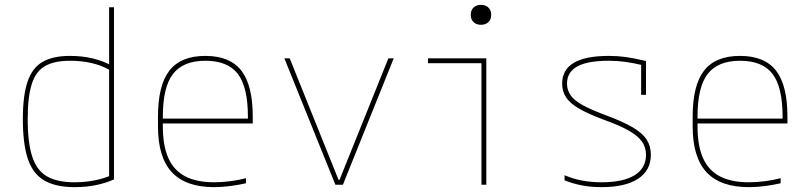

<svg xmlns="http://www.w3.org/2000/svg" viewBox="-20 -760 3340 790"><path d="M287 10Q209 10 162 -17.5Q115 -45 94.5 -106.5Q74 -168 74 -270Q74 -366 93 -423Q112 -480 154.5 -505Q197 -530 268 -530Q318 -530 362 -519.5Q406 -509 441 -489L431 -472Q398 -491 357 -500.5Q316 -510 268 -510Q203 -510 165 -488Q127 -466 110.5 -413.5Q94 -361 94 -270Q94 -173 112.5 -116Q131 -59 173 -34.5Q215 -10 287 -10Q331 -10 370 -18Q409 -26 441 -40L429 -22V-730H449V-22Q419 -8 378 1Q337 10 287 10Z M861 10Q744 10 687 -51.5Q630 -113 630 -240V-280Q630 -409 677 -469.5Q724 -530 825 -530Q926 -530 973 -469.5Q1020 -409 1020 -280V-252H640V-272H1010L1000 -262V-280Q1000 -402 958.5 -456Q917 -510 825 -510Q734 -510 692 -456Q650 -402 650 -280V-240Q650 -161 672.5 -110Q695 -59 742 -34.5Q789 -10 861 -10Q893 -10 928 -14.5Q963 -19 992 -27V-6Q962 1 927.5 5.5Q893 10 861 10Z M1360 0 1150 -520H1172L1373 -20H1377L1578 -520H1600L1391 0Z M1961 0V-500H1741V-520H1981V0ZM1959 -658Q1940 -658 1928.5 -669Q1917 -680 1917 -699Q1917 -718 1928.5 -729Q1940 -740 1959 -740Q1978 -740 1989.5 -729Q2001 -718 2001 -699Q2001 -680 1989.5 -669Q1978 -658 1959 -658Z M2455 10Q2412 10 2375 3Q2338 -4 2303 -18V-39Q2338 -24 2375.5 -17Q2413 -10 2455 -10Q2544 -10 2591 -39Q2638 -68 2638 -123Q2638 -153 2622 -176.5Q2606 -200 2569 -221.5Q2532 -243 2468 -266Q2403 -290 2364.5 -312Q2326 -334 2309.5 -359Q2293 -384 2293 -416Q2293 -473 2341 -501.5Q2389 -530 2485 -530Q2521 -530 2554 -525.5Q2587 -521 2638 -509V-370H2618V-510L2633 -490Q2585 -501 2552.5 -505.5Q2520 -510 2485 -510Q2397 -510 2355 -486.5Q2313 -463 2313 -416Q2313 -390 2327.5 -368.5Q2342 -347 2377.5 -327.5Q2413 -308 2475 -285Q2542 -260 2582.5 -236.5Q2623 -213 2640.5 -186Q2658 -159 2658 -123Q2658 -59 2605.5 -24.5Q2553 10 2455 10Z M3061 10Q2944 10 2887 -51.5Q2830 -113 2830 -240V-280Q2830 -409 2877 -469.5Q2924 -530 3025 -530Q3126 -530 3173 -469.5Q3220 -409 3220 -280V-252H2840V-272H3210L3200 -262V-280Q3200 -402 3158.5 -456Q3117 -510 3025 -510Q2934 -510 2892 -456Q2850 -402 2850 -280V-240Q2850 -161 2872.5 -110Q2895 -59 2942 -34.5Q2989 -10 3061 -10Q3093 -10 3128 -14.5Q3163 -19 3192 -27V-6Q3162 1 3127.5 5.5Q3093 10 3061 10Z"/></svg>

Font: M PLUS Code Latin SemiExpanded Thin
Style: Regular
Weight: 250
Width: 6
Designer: Coji Morishita
Foundry: UNDERFOREST DESIGN
Version: Version 1.002; ttfautohint (v1.8.3)